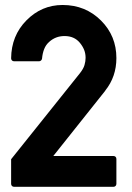

<svg xmlns="http://www.w3.org/2000/svg" viewBox="-20 -737 520 758"><path d="M35.6 0.5Q30.3 0.5 27.1 -2.9Q23.9 -6.3 23.9 -11.2V-108.4L295.4 -447.8Q309.6 -465.8 313.7 -480.5Q317.9 -495.1 317.9 -508.8Q317.9 -525.4 312.3 -539.8Q306.6 -554.2 295.4 -567.9Q273.4 -594.7 234.9 -594.7Q199.2 -594.7 173.8 -571.3Q161.1 -560.1 154.5 -543.5Q147.9 -526.9 146 -505.9Q145.5 -501.5 142.1 -498.3Q138.7 -495.1 134.3 -495.1H35.6Q30.3 -495.1 27.1 -498.5Q23.9 -502 23.9 -506.8Q24.9 -596.2 84 -656.2Q144 -717.3 227.1 -717.3Q317.4 -717.3 378.9 -655.8Q439.5 -595.2 439.5 -507.8Q439.5 -434.1 395.5 -379.4H396L190.4 -121.1H427.7Q433.1 -121.1 436.3 -117.9Q439.5 -114.7 439.5 -109.4V-11.2Q439.5 -6.3 436.3 -2.9Q433.1 0.5 427.7 0.5Z"/></svg>

Font: Alte DIN 1451 Mittelschrift
Style: Bold
Weight: 700
Designer: Peter Wiegel
Foundry: Peter Wiegel
Version: Version 1.003